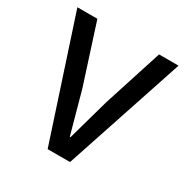

<svg xmlns="http://www.w3.org/2000/svg" viewBox="-160 -836 948 973"><g transform="rotate(30 314.0 -349.0)"><path d="M247 0 18 -698H135L246 -353L313 -110H317L385 -353L496 -698H610L378 0Z"/></g></svg>

Font: IBM Plex Sans Arabic Medium
Style: Regular
Weight: 500
Designer: Mike Abbink, Paul van der Laan, Pieter van Rosmalen, Wael Morcos, Khajak Apelian
Foundry: Bold Monday
Version: Version 1.1